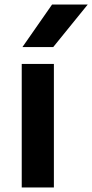

<svg xmlns="http://www.w3.org/2000/svg" viewBox="-20 -828 408 848"><path d="M76 0V-545.5H218V0ZM79 -620 210 -808H367.5L215 -620Z"/></svg>

Font: Encode Sans Expanded Expanded SemiBold
Style: Regular
Weight: 600
Width: 7
Designer: Multiple Designers
Foundry: Impallari Type
Version: Version 3.000; ttfautohint (v1.8.3) -l 8 -r 50 -G 200 -x 14 